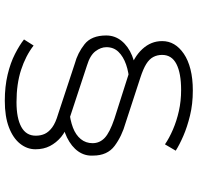

<svg xmlns="http://www.w3.org/2000/svg" viewBox="-32 -714 843 820"><g transform="rotate(90 390.0 -304.5)"><path d="M474 -145 451 -178Q494 -182 525.5 -194Q557 -206 574.5 -227.5Q592 -249 592 -278Q592 -308 569.5 -329.5Q547 -351 488 -371L284 -436Q254 -444 230.5 -458Q207 -472 190 -490.5Q173 -509 164.5 -530Q156 -551 156 -575Q156 -603 169.5 -626Q183 -649 210 -667.5Q237 -686 276.5 -696Q316 -706 367 -706Q425 -706 474 -694Q523 -682 561 -665.5Q599 -649 624 -633L597 -587Q571 -605 534 -621Q497 -637 454.5 -646.5Q412 -656 365 -656Q293 -656 254 -636Q215 -616 215 -575Q215 -554 224 -537Q233 -520 254 -507Q275 -494 312 -482L505 -419Q562 -403 603.5 -372Q645 -341 645 -280Q647 -245 627 -216.5Q607 -188 567.5 -168.5Q528 -149 474 -145ZM411 97Q350 97 299.5 85Q249 73 211 53.5Q173 34 149 15L175 -26Q219 8 279 27.5Q339 47 417 47Q485 47 522.5 26.5Q560 6 560 -35Q560 -57 552 -74Q544 -91 524.5 -105.5Q505 -120 467 -131L252 -202Q207 -214 169.5 -243.5Q132 -273 132 -336Q132 -373 155 -401.5Q178 -430 218 -446.5Q258 -463 311 -466L335 -435Q290 -433 256 -421Q222 -409 202 -388.5Q182 -368 182 -337Q182 -313 199.5 -290Q217 -267 260 -254L509 -172Q541 -164 565.5 -143.5Q590 -123 604 -96Q618 -69 618 -34Q618 2 594 32Q570 62 524 79.5Q478 97 411 97Z"/></g></svg>

Font: Lexend Tera ExtraLight
Style: Regular
Weight: 250
Designer: Bonnie Shaver-Troup, Thomas Jockin
Foundry: Lexend
Version: Version 1.007